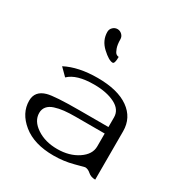

<svg xmlns="http://www.w3.org/2000/svg" viewBox="-181 -933 1027 1074"><g transform="rotate(30 333.0 -396.0)"><path d="M228.5 -750Q228.5 -767.6 241.2 -779.8Q253.9 -792 270.5 -792Q287.1 -792 299.8 -779.8Q312.5 -767.6 312.5 -750Q312.5 -716.8 320.3 -694.8Q328.1 -672.9 336.4 -666.5Q344.7 -660.2 353.5 -660.2Q353.5 -615.2 339.8 -615.2Q315.4 -615.2 272 -655.3Q228.5 -695.3 228.5 -750ZM583 0Q554.7 0 536.6 -16.1Q518.6 -32.2 500 -32.2Q498 -32.2 438.5 -16.1Q378.9 0 312.5 0Q187.5 0 114.7 -59.1Q42 -118.2 42 -198.2Q42 -260.7 108.4 -279.3Q154.3 -292 312.5 -292H500V-354.5Q500 -404.3 446.8 -431.2Q393.6 -458 312.5 -458Q199.2 -458 151.4 -411.1L105.5 -457Q188.5 -500 311.5 -500Q441.4 -500 512.2 -449.7Q583 -399.4 583 -312.5ZM500 -250H312.5Q270.5 -250 239.3 -246.6Q208 -243.2 180.7 -234.4Q153.3 -225.6 139.2 -208.5Q125 -191.4 125 -167Q125 -115.2 179.7 -78.6Q234.4 -42 312.5 -42Q390.6 -42 445.3 -78.6Q500 -115.2 500 -167Z"/></g></svg>

Font: okolaks
Style: Regular
Weight: 500
Version: Version 000.6.0